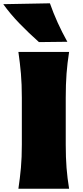

<svg xmlns="http://www.w3.org/2000/svg" viewBox="-61 -1152 506 1172"><path d="M51.3 0Q61 -65.4 66.7 -127.7Q72.3 -189.9 72.3 -269.5V-555.2Q72.3 -638.2 66.7 -702.6Q61 -767.1 51.3 -835H360.8Q350.1 -767.1 345.2 -702.6Q340.3 -638.2 340.3 -555.2V-269.5Q340.3 -189.9 345.2 -127.7Q350.1 -65.4 360.8 0ZM176.8 -895Q114.7 -950.2 58.6 -1008.1Q2.4 -1065.9 -41 -1126.5L243.7 -1131.8Q284.7 -1014.6 350.1 -897Z"/></svg>

Font: Pinar-DS3-FD Black
Style: Regular
Weight: 900
Designer: Amin Abedi
Version: Version 3.000